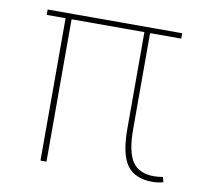

<svg xmlns="http://www.w3.org/2000/svg" viewBox="-62 -559 665 631"><g transform="rotate(10 270.0 -244.0)"><path d="M374 -152V-475H131V0H111V-475H48V-493H497V-475H393V-155Q393 -79 415 -46.5Q437 -14 487 -14Q501 -14 517 -17L521 0Q504 5 485 5Q426 5 400 -31.5Q374 -68 374 -152Z"/></g></svg>

Font: Hanken Grotesk Thin
Style: Regular
Weight: 100
Designer: Alfredo Marco Pradil
Foundry: Hanken Design Co.
Version: Version 3.014